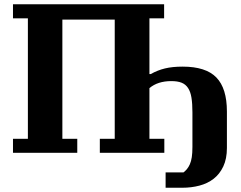

<svg xmlns="http://www.w3.org/2000/svg" viewBox="-20 -718 1132 902"><path d="M758 92H842Q851 85 858.5 76Q866 67 872 53.5Q878 40 881 20.5Q884 1 884 -28V-190Q884 -231 879.5 -259Q875 -287 863.5 -304.5Q852 -322 833 -329.5Q814 -337 785 -337Q721 -337 682 -304V-66H752V0H449V-66H519V-626H273V-66H343V0H41V-66H111V-632H41V-698H751V-632H682V-370H688Q720 -388 755 -396.5Q790 -405 838 -405Q947 -405 996.5 -354Q1046 -303 1046 -194V-23Q1046 28 1029 64Q1012 100 983.5 122Q955 144 917 154Q879 164 837 164H758Z"/></svg>

Font: IBM Plex Serif
Style: Bold
Weight: 700
Designer: Mike Abbink, Paul van der Laan, Pieter van Rosmalen
Foundry: Bold Monday
Version: Version 2.008